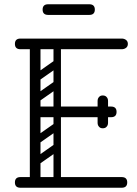

<svg xmlns="http://www.w3.org/2000/svg" viewBox="-20 -881 645 901"><path d="M145 0Q120 0 120 -36V-674Q120 -700 145 -700Q170 -700 170 -674V-26Q170 0 145 0ZM76 0Q50 0 50 -25Q50 -50 76 -50H551Q577 -50 577 -25Q577 0 551 0ZM156 -331Q130 -331 130 -356Q130 -381 156 -381H501Q527 -381 527 -356Q527 -331 501 -331ZM76 -650Q50 -650 50 -675Q50 -700 76 -700H551Q563 -700 571.5 -693.5Q580 -687 580 -675Q580 -663 571.5 -656.5Q563 -650 551 -650ZM462 -279Q451 -279 445 -286Q438 -293 438 -305V-354Q438 -366 444 -373Q451 -380 462 -380Q474 -380 481 -373Q487 -366 487 -354V-305Q487 -293 480 -286Q474 -279 462 -279ZM462 -433Q474 -433 480 -426Q487 -419 487 -407V-358Q487 -347 481 -339Q474 -332 462 -332Q451 -332 444 -339Q438 -347 438 -358V-407Q438 -419 445 -426Q451 -433 462 -433ZM260 -496Q265 -489 263.5 -482Q262 -475 257 -471L163 -405Q150 -396 140 -409Q129 -425 143 -434L237 -500Q250 -509 260 -496ZM260 -594Q265 -587 263.5 -580Q262 -573 257 -569L163 -503Q150 -494 140 -507Q129 -523 143 -532L237 -598Q250 -607 260 -594ZM153 -298Q135 -298 135 -316V-648Q135 -664 153 -664Q170 -664 170 -647V-315Q170 -298 153 -298ZM249 -298Q231 -298 231 -316V-648Q231 -664 249 -664Q266 -664 266 -647V-315Q266 -298 249 -298ZM260 -201Q265 -194 263.5 -187Q262 -180 257 -176L163 -110Q150 -101 140 -114Q129 -130 143 -139L237 -205Q250 -214 260 -201ZM260 -299Q265 -292 263.5 -285Q262 -278 257 -274L163 -208Q150 -199 140 -212Q129 -228 143 -237L237 -303Q250 -312 260 -299ZM153 -3Q135 -3 135 -21V-353Q135 -369 153 -369Q170 -369 170 -352V-20Q170 -3 153 -3ZM249 -3Q231 -3 231 -21V-353Q231 -369 249 -369Q266 -369 266 -352V-20Q266 -3 249 -3ZM206 -811Q180 -811 180 -836Q180 -861 206 -861H399Q425 -861 425 -836Q425 -811 399 -811Z"/></svg>

Font: Agu Display
Style: Regular
Weight: 400
Designer: Oluwaseun Badejo
Version: Version 1.103